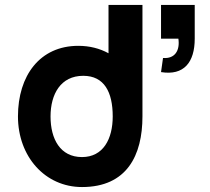

<svg xmlns="http://www.w3.org/2000/svg" viewBox="-20 -740 848 775"><path d="M311 15C492.5 15 555 -113.5 555 -270V-720H418V-525C382.5 -544.5 341.5 -555 296 -555C141 -555 52.5 -435 52.5 -270C52.5 -108 162 15 311 15ZM184 -270C184 -360 225 -434 316 -434C401 -434 435 -368 435 -270C435 -179 396.5 -106 311 -106C223 -106 184 -179 184 -270ZM630 -449C722 -434 766 -488 766 -584V-720H630V-584H700C707 -536 686 -502 638 -506Z"/></svg>

Font: Eudonet ExtraBold
Style: Regular
Weight: 800
Designer: Mikhail Sharanda
Foundry: Mikhail Sharanda
Version: Version 4.503;Glyphs 3.1.2 (3151)